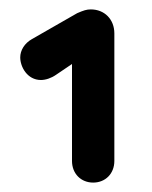

<svg xmlns="http://www.w3.org/2000/svg" viewBox="-20 -783 323 408"><path d="M223 -441V-712C223 -742 202 -763 173 -763C164 -763 158 -761 144 -755L48 -700C32 -691 23 -676 23 -661C23 -641 38 -613 67 -613C77 -613 89 -617 99 -624L133 -647V-441C133 -414 152 -395 178 -395C204 -395 223 -414 223 -441Z"/></svg>

Font: Hotpoint
Style: Bold
Weight: 700
Designer: Andrew Paglinawan, Luciano Perondi, Riccardo Olocco
Foundry: CAST Cooperativa Anonima Servizi Tipografici
Version: Version 1.000;PS 2.1;hotconv 16.6.51;makeotf.lib2.5.65220